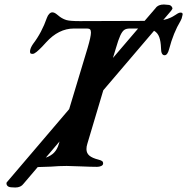

<svg xmlns="http://www.w3.org/2000/svg" viewBox="-20 -740 833 855"><path d="M792 -670Q790 -657 784 -647Q752 -594 733 -521Q726 -494 713 -494Q697 -494 697 -526Q696 -556 689 -575Q682 -594 666 -603L440 -338L369 -100Q365 -88 365 -76Q365 -58 378 -47Q391 -36 419 -29Q431 -26 435.5 -22Q440 -18 439 -10Q438 -4 430 -0.5Q422 3 412 3Q387 3 341 1Q295 -1 277 -1Q243 -1 207 2Q167 4 148 4L85 78Q73 95 48 95Q36 95 29 94Q18 93 13 87.5Q8 82 9 74Q9 74 10.5 71.5Q12 69 16 65L288 -254L370 -526Q385 -577 385 -595Q385 -605 381 -609Q377 -613 368 -613H309Q241 -613 185 -551Q181 -546 167.5 -532Q154 -518 143 -509Q132 -500 125 -500Q117 -500 115 -503.5Q113 -507 114 -515Q116 -528 127 -544Q166 -595 189 -661Q193 -672 199.5 -678.5Q206 -685 213 -685Q222 -685 232.5 -676.5Q243 -668 247 -665Q261 -655 276.5 -650.5Q292 -646 335 -646L624 -647L673 -704Q684 -720 710 -720Q717 -720 733 -718Q739 -717 743.5 -712Q748 -707 748 -701Q747 -699 745 -696.5Q743 -694 742 -692L707 -651Q727 -655 741 -662Q748 -665 762 -674Q763 -675 770.5 -679.5Q778 -684 784 -684Q797 -684 792 -670ZM483 -482 595 -613H558Q542 -613 533 -606.5Q524 -600 515.5 -581.5Q507 -563 496 -525ZM245 -110 184 -38Q207 -46 221 -60.5Q235 -75 242 -99Z"/></svg>

Font: EB Garamond SemiBold
Style: Italic
Weight: 600
Italic angle: -17.2°
Designer: Georg Duffner and Octavio Pardo
Foundry: Georg Duffner
Version: Version 1.000